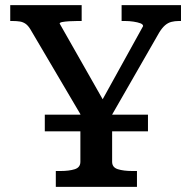

<svg xmlns="http://www.w3.org/2000/svg" viewBox="-20 -730 747 750"><path d="M155 -282H558V-217H155ZM294 -309 304 -267 99 -615Q90 -630 80 -637Q70 -644 57.5 -646Q45 -648 28 -648H20V-710H299V-648H283Q267 -648 250.5 -647Q234 -646 223.5 -644Q213 -642 213 -638L396 -316L366 -315L539 -628Q539 -635 528.5 -639Q518 -643 501.5 -645.5Q485 -648 468 -648H455V-710H687V-648H679Q663 -648 649.5 -644.5Q636 -641 624.5 -631Q613 -621 602 -603L408 -265L418 -310V-98Q418 -76 440.5 -69Q463 -62 497 -62H515V0H198V-62H216Q250 -62 272 -69Q294 -76 294 -98Z"/></svg>

Font: Roboto Serif Medium
Style: Regular
Weight: 500
Designer: Greg Gazdowicz
Foundry: Commercial Type
Version: Version 1.008